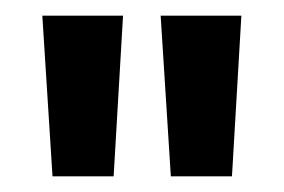

<svg xmlns="http://www.w3.org/2000/svg" viewBox="-20 -817 363 245"><path d="M34 -797H137L125 -592H47ZM185 -797H288L276 -592H198Z"/></svg>

Font: SVN-Poppins Medium
Style: Regular
Weight: 500
Designer: Ninad Kale (Devanagari), Jonny Pinhorn (Latin)
Foundry: Indian Type Foundry
Version: Version 3.002 2017; ttfautohint (v1.8.3)